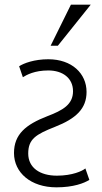

<svg xmlns="http://www.w3.org/2000/svg" viewBox="-20 -793 437 823"><path d="M222 10C295 10 341 -8 363 -22L346 -71C333 -60 290 -40 224 -40C151 -40 101 -74 101 -135C101 -197 134 -217 215 -249C307 -285 351 -328 351 -399C351 -478 288 -539 187 -539C127 -539 82 -522 62 -509L78 -462C94 -472 128 -491 187 -491C249 -491 293 -458 293 -402C293 -345 249 -320 183 -295C90 -259 40 -217 40 -137C40 -53 112 10 222 10ZM197 -597H228L369 -773H284Z"/></svg>

Font: Repo Light
Style: Regular
Weight: 300
Designer: Stefan Peev
Foundry: Context Ltd
Version: Version 001.502